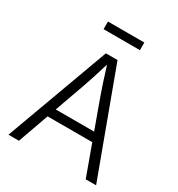

<svg xmlns="http://www.w3.org/2000/svg" viewBox="-208 -1037 1088 1172"><g transform="rotate(30 336.5 -451.0)"><path d="M27.8 0 294.4 -727.5H376.5L645.5 0H572.3L493.7 -216.3H178.7L101.6 0ZM200.7 -277.8H471.2L399.4 -475.6Q386.2 -511.7 370.6 -559.1Q355 -606.4 335 -671.4Q315.4 -606 299.6 -558.1Q283.7 -510.3 271.5 -475.6ZM464.8 -901.9V-848.1H208.5V-901.9Z"/></g></svg>

Font: Inter Light
Style: Regular
Weight: 300
Designer: Rasmus Andersson
Foundry: rsms
Version: Version 4.000;git-a52131595